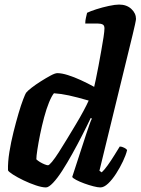

<svg xmlns="http://www.w3.org/2000/svg" viewBox="-20 -820 615 840"><path d="M181 0Q164 0 137 -9Q110 -18 83 -31Q56 -44 36.5 -56.5Q17 -69 15 -75Q14 -111 21 -154.5Q28 -198 39 -242Q50 -286 61 -323.5Q72 -361 81.5 -385.5Q91 -410 94 -414Q100 -422 118 -436Q136 -450 159 -464.5Q182 -479 201.5 -489.5Q221 -500 231 -500Q250 -500 277 -491.5Q304 -483 333.5 -469.5Q363 -456 392 -440Q394 -449 399.5 -474Q405 -499 411 -532Q417 -565 423 -598Q429 -631 433 -657.5Q437 -684 437 -696Q437 -709 429 -713Q421 -717 408 -717H353Q353 -730 356 -742.5Q359 -755 361 -764Q375 -771 401.5 -779.5Q428 -788 456 -794Q484 -800 501 -800Q534 -800 554.5 -781Q575 -762 575 -737Q575 -733 570.5 -712Q566 -691 561 -671L415 -73L425 -66Q436 -76 450.5 -96Q465 -116 479.5 -139.5Q494 -163 504 -179Q513 -179 523.5 -173.5Q534 -168 536 -163Q531 -142 518 -114.5Q505 -87 488 -60.5Q471 -34 453 -17Q435 0 419 0Q408 0 388.5 -5Q369 -10 348.5 -17.5Q328 -25 313 -33Q298 -41 296 -46L357 -233Q365 -257 371.5 -275.5Q378 -294 382 -301L377 -304Q361 -270 340 -229Q319 -188 296.5 -147.5Q274 -107 252.5 -73.5Q231 -40 212 -20Q193 0 181 0ZM190 -97Q195 -97 207.5 -112Q220 -127 237 -153.5Q254 -180 273 -211.5Q292 -243 311 -274.5Q330 -306 345 -334Q360 -362 368 -380Q316 -395 281.5 -402.5Q247 -410 216 -412Q206 -400 194.5 -372Q183 -344 173 -306.5Q163 -269 155.5 -232Q148 -195 143.5 -165.5Q139 -136 139 -123Q145 -117 155 -111Q165 -105 175 -101Q185 -97 190 -97Z"/></svg>

Font: Texturina 12pt ExtraBold
Style: Italic
Weight: 800
Italic angle: -11°
Designer: Guillermo Torres Carreño
Foundry: Omnibus-Type
Version: Version 1.002